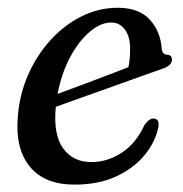

<svg xmlns="http://www.w3.org/2000/svg" viewBox="-20 -478 483 507"><path d="M398 -141.5Q390 -102.5 361.5 -68Q333 -33.5 286.5 -12Q240 9.5 177 9.5Q97.5 9.5 58.8 -38Q20 -85.5 27 -168.5Q31 -227 53.8 -279.2Q76.5 -331.5 112.8 -371.5Q149 -411.5 194.8 -434.5Q240.5 -457.5 291 -457.5Q347 -457.5 375.5 -426.2Q404 -395 407 -349.5Q409 -334 420.5 -333.5Q433.5 -333.5 434 -321.5Q435 -305 409 -296.5Q387 -289 351.2 -276Q315.5 -263 274.5 -248.5Q233.5 -234 194.5 -220Q155.5 -206 127.5 -196Q127 -194 127 -192Q121 -121.5 147 -85.8Q173 -50 221.5 -50Q263 -50 301 -74.5Q339 -99 361.5 -148Q374.5 -166 386 -165Q402 -164 398 -141.5ZM273.5 -418.5Q245.5 -418.5 216.8 -394Q188 -369.5 165.2 -327Q142.5 -284.5 132 -230Q159.5 -240 193.5 -252.8Q227.5 -265.5 260.8 -278.2Q294 -291 319 -300.5Q323.5 -319.5 323.5 -348.5Q324 -379.5 310.5 -399Q297 -418.5 273.5 -418.5Z"/></svg>

Font: Fraunces 72pt S050
Style: Italic
Weight: 400
Italic angle: -16°
Version: Version 1.000; ttfautohint (v1.8.3)